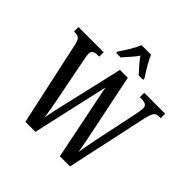

<svg xmlns="http://www.w3.org/2000/svg" viewBox="-234 -1121 1311 1311"><g transform="rotate(45 421.5 -465.5)"><path d="M311 -784V-771H355C381 -803 417 -838 441 -875C465 -838 503 -801 528 -771H571V-784C546 -822 505 -886 488 -931H396C379 -886 337 -822 311 -784ZM71 -618 205 0H302L426 -552L538 0H636L764 -593C779 -659 794 -671 825 -671H841V-714H639V-671H657C692 -671 709 -661 709 -633C709 -619 704 -588 700 -570L635 -261C623 -199 614 -157 607 -110C600 -160 588 -214 575 -280L487 -707H411L315 -291C299 -222 285 -164 277 -112C271 -159 261 -215 249 -273L188 -584C185 -600 181 -621 181 -634C181 -657 197 -671 229 -671H247V-714H4V-671H14C46 -671 62 -660 71 -618Z"/></g></svg>

Font: Noto Serif Khmer ExtraCondensed Medium
Style: Regular
Weight: 500
Width: 2
Designer: Danh Hong and the Monotype Design Team
Foundry: Monotype Imaging Inc.
Version: Version 2.004